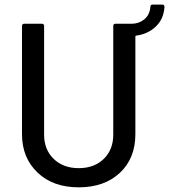

<svg xmlns="http://www.w3.org/2000/svg" viewBox="-20 -803 732 831"><path d="M641.1 -783.2H682.1Q691.9 -783.2 691.9 -772.9Q688.5 -720.7 654.5 -688.2Q620.6 -655.8 569.8 -648.9Q565.9 -648.9 565.9 -645V-222.2Q565.9 -117.7 498.8 -54.9Q431.6 7.8 320.8 7.8Q209 7.8 142.1 -56.4Q75.2 -120.6 75.2 -222.2V-689.9Q75.2 -700.2 85 -700.2H161.1Q170.9 -700.2 170.9 -689.9V-220.2Q170.9 -155.3 212.4 -115.2Q253.9 -75.2 320.8 -75.2Q387.7 -75.2 429 -115.2Q470.2 -155.3 470.2 -220.2V-689.9Q470.2 -700.2 480 -700.2H549.8Q581.1 -700.2 604.5 -719.2Q627.9 -738.3 630.9 -772.9Q630.9 -783.2 641.1 -783.2Z"/></svg>

Font: Gruenseis Font Medium
Style: Regular
Weight: 500
Designer: Jeremy Tribby
Foundry: Tribby Type
Version: Version 1.408;Glyphs 3.1.2 (3151)